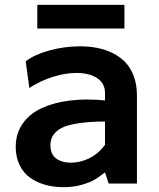

<svg xmlns="http://www.w3.org/2000/svg" viewBox="-20 -757 656 792"><path d="M493.2 -736.8V-639.2H133.8V-736.8ZM310.1 -565.9Q347.2 -565.9 380.4 -559.6Q413.6 -553.2 444.1 -538.3Q474.6 -523.4 496.6 -500.7Q518.6 -478 531.7 -442.9Q544.9 -407.7 544.9 -363.8V0H428.2L413.1 -45.9Q389.2 -27.3 371.3 -16.4Q353.5 -5.4 318.6 4.9Q283.7 15.1 242.2 15.1Q201.7 15.1 166.7 5.4Q131.8 -4.4 104.2 -23.9Q76.7 -43.5 60.8 -76.2Q44.9 -108.9 44.9 -150.9Q44.9 -205.6 73.2 -246.6Q101.6 -287.6 151.6 -310.8Q201.7 -334 268.3 -342.3Q335 -350.6 413.1 -342.8V-373Q413.1 -413.6 380.6 -434.8Q348.1 -456.1 294.9 -456.1Q249.5 -456.1 198 -439.9Q146.5 -423.8 101.1 -394L85.9 -503.9Q120.6 -531.2 182.6 -548.6Q244.6 -565.9 310.1 -565.9ZM413.1 -159.2V-255.9Q374 -255.4 344 -253.2Q314 -251 283.2 -244.9Q252.4 -238.8 232.7 -228.5Q212.9 -218.3 200.4 -200.7Q188 -183.1 188 -159.2Q188 -121.1 211.2 -103.5Q234.4 -85.9 272.9 -85.9Q311.5 -85.9 348.9 -104.5Q386.2 -123 413.1 -159.2Z"/></svg>

Font: Stilu SemiBold
Style: Regular
Weight: 600
Designer: Genilson Lima Santos
Foundry: Genilson Lima Santos
Version: Version 1.200;PS 001.200;hotconv 1.0.88;makeotf.lib2.5.64775